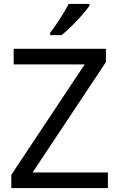

<svg xmlns="http://www.w3.org/2000/svg" viewBox="-20 -964 612 984"><path d="M438 -934V-944H332C309 -899 266 -833 237 -796V-784H295C342 -820 413 -897 438 -934ZM533 0V-80H147L523 -646V-714H50V-634H414L38 -68V0Z"/></svg>

Font: Noto Sans Nandinagari
Style: Regular
Weight: 400
Designer: Ek Type
Foundry: Ek Type
Version: Version 1.002